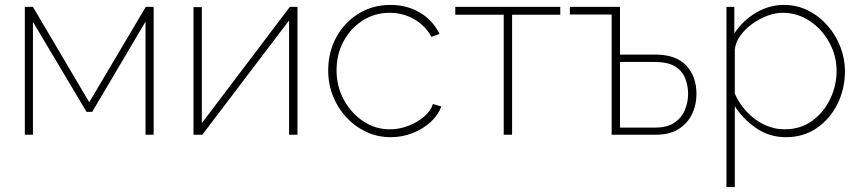

<svg xmlns="http://www.w3.org/2000/svg" viewBox="-20 -548 3501 781"><path d="M81 0V-520H114L343 -132L573 -520H605V0H572V-460L355 -93H332L114 -459V0Z M767 0V-519H801V-47L1159 -520H1190V0H1156V-465L803 0Z M1569 10Q1516 10 1470 -11.5Q1424 -33 1389 -70.5Q1354 -108 1334.5 -157Q1315 -206 1315 -262Q1315 -336 1348 -396.5Q1381 -457 1438.5 -492.5Q1496 -528 1568 -528Q1636 -528 1688.5 -496.5Q1741 -465 1768 -410L1735 -398Q1710 -444 1664.5 -470Q1619 -496 1565 -496Q1505 -496 1456 -465Q1407 -434 1378 -381Q1349 -328 1349 -262Q1349 -196 1379 -141.5Q1409 -87 1458 -54.5Q1507 -22 1566 -22Q1605 -22 1642 -36.5Q1679 -51 1706 -74.5Q1733 -98 1741 -125L1775 -115Q1762 -79 1731 -51Q1700 -23 1658 -6.5Q1616 10 1569 10Z M2029 0V-488H1832V-520H2259V-488H2063V0Z M2468 0V-489H2298V-520H2502V-326H2645Q2730 -326 2771.5 -281.5Q2813 -237 2813 -166Q2813 -121 2794.5 -83Q2776 -45 2739.5 -22.5Q2703 0 2648 0ZM2502 -29H2645Q2693 -29 2722.5 -48.5Q2752 -68 2765.5 -99.5Q2779 -131 2779 -166Q2779 -200 2767 -230Q2755 -260 2725.5 -278Q2696 -296 2643 -296H2502Z M3177 10Q3109 10 3055.5 -27Q3002 -64 2969 -116V213H2935V-520H2967V-412Q3000 -463 3054 -495.5Q3108 -528 3168 -528Q3222 -528 3267.5 -505Q3313 -482 3346.5 -443.5Q3380 -405 3398.5 -357Q3417 -309 3417 -259Q3417 -187 3387 -126Q3357 -65 3303 -27.5Q3249 10 3177 10ZM3172 -22Q3236 -22 3283.5 -56.5Q3331 -91 3357 -145.5Q3383 -200 3383 -259Q3383 -321 3353.5 -375Q3324 -429 3274 -462.5Q3224 -496 3163 -496Q3134 -496 3101.5 -484Q3069 -472 3040 -451Q3011 -430 2991.5 -403Q2972 -376 2969 -346V-167Q2987 -126 3018 -93Q3049 -60 3088.5 -41Q3128 -22 3172 -22Z"/></svg>

Font: Raleway ExtraLight
Style: Regular
Weight: 200
Designer: Matt McInerney, Pablo Impallari, Rodrigo Fuenzalida
Foundry: Matt McInerney, Pablo Impallari, Rodrigo Fuenzalida
Version: Version 4.026